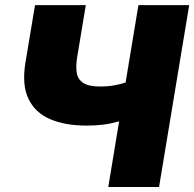

<svg xmlns="http://www.w3.org/2000/svg" viewBox="-20 -748 777 768"><path d="M325.7 -245.6Q241.2 -245.6 180.9 -271.2Q120.6 -296.9 93.8 -352.8Q66.9 -408.7 82 -499L120.1 -727.5H323.2L288.6 -518.6Q282.7 -482.9 287.1 -456.5Q291.5 -430.2 313.5 -416Q335.4 -401.9 382.3 -401.9Q411.1 -401.9 436.5 -406.5Q461.9 -411.1 482.4 -418L533.7 -727.5H736.8L616.2 0H413.1L456.5 -262.7Q421.4 -252.9 391.6 -249.3Q361.8 -245.6 325.7 -245.6Z"/></svg>

Font: Inter Display Black
Style: Italic
Weight: 900
Italic angle: -9.39999°
Designer: Rasmus Andersson
Foundry: rsms
Version: Version 4.000;git-a52131595